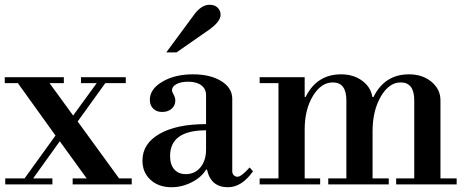

<svg xmlns="http://www.w3.org/2000/svg" viewBox="-31 -774 1959 806"><path d="M309 -425V-450H497V-425H411L295 -264L469 -25H522V0H274V-25H333L220 -181L108 -25H189V0H-9V-25H72L202 -205L44 -425H-11V-450H237V-425H177L276 -289L375 -425Z M689 12Q635 12 601 -19Q567 -50 567 -100Q567 -171 638.5 -212Q710 -253 834 -253V-375Q834 -401 814 -416Q794 -431 759 -431Q729 -431 710 -421Q691 -411 691 -395Q691 -389 698 -376.5Q705 -364 705 -352Q705 -331 689.5 -317.5Q674 -304 650 -304Q626 -304 612 -318Q598 -332 598 -355Q598 -400 650.5 -431Q703 -462 779 -462Q852 -462 898 -433.5Q944 -405 944 -359V-55Q944 -45 950.5 -38.5Q957 -32 966 -32Q982 -32 1017 -71L1031 -55Q984 12 926 12Q854 12 838 -62H834Q815 -30 774 -9Q733 12 689 12ZM749 -43Q787 -43 810.5 -71.5Q834 -100 834 -146V-227Q683 -227 683 -119Q683 -83 700.5 -63Q718 -43 749 -43ZM710 -554H667L785 -714Q815 -754 849 -754Q870 -754 882.5 -742Q895 -730 895 -712Q895 -683 845 -648Z M1059 -425V-450H1248V-367H1252Q1299 -462 1401 -462Q1453 -462 1489.5 -435Q1526 -408 1532 -367H1537Q1584 -462 1686 -462Q1743 -462 1780.5 -430.5Q1818 -399 1818 -353V-25H1886V0H1632V-25H1708V-353Q1708 -428 1651 -428Q1602 -428 1567.5 -368.5Q1533 -309 1533 -222V-25H1601V0H1347V-25H1423V-353Q1423 -428 1366 -428Q1317 -428 1282.5 -371Q1248 -314 1248 -230V-25H1313V0H1059V-25H1138V-425Z"/></svg>

Font: Libre Bodoni
Style: Regular
Weight: 400
Designer: Pablo Impallari, Rodrigo Fuenzalida
Foundry: Pablo Impallari, Rodrigo Fuenzalida
Version: Version 1.001